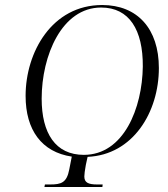

<svg xmlns="http://www.w3.org/2000/svg" viewBox="-20 -745 671 765"><path d="M157 0H388L389 -10H367C331 -10 316 -18 316 -42C316 -51 318 -65 322 -88L329 -120C510 -128 613 -298 613 -474C613 -630 528 -725 387 -725C187 -725 82 -537 82 -363C82 -227 146 -139 266 -121L256 -70C246 -17 224 -10 180 -10H159ZM314 -128C201 -128 146 -214 146 -352C146 -523 226 -715 383 -715C495 -715 550 -626 549 -480C547 -314 473 -128 314 -128Z"/></svg>

Font: Noto Serif Display Condensed Light
Style: Italic
Weight: 300
Width: 3
Italic angle: -12°
Designer: Monotype Design Team
Foundry: Monotype Imaging Inc.
Version: Version 2.009